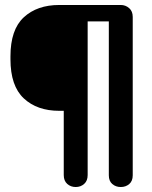

<svg xmlns="http://www.w3.org/2000/svg" viewBox="-20 -751 612 771"><path d="M218 -731H465Q484 -731 498.5 -718.5Q513 -706 513 -683V-47Q513 -24 499 -12Q485 0 465 0Q445 0 431 -12Q417 -24 417 -47V-665H332V-48Q332 -25 318 -12.5Q304 0 284 0Q264 0 250 -12.5Q236 -25 236 -48V-306H218Q129 -306 75.5 -356Q22 -406 22 -513V-525Q22 -632 75.5 -681.5Q129 -731 218 -731Z"/></svg>

Font: Dosis
Style: ExtraBold
Weight: 800
Designer: EdgarTolentino, PabloImpallari, IginoMarini
Foundry: EdgarTolentino, PabloImpallari, IginoMarini
Version: Version 1.007